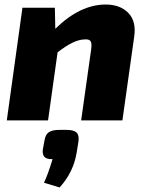

<svg xmlns="http://www.w3.org/2000/svg" viewBox="-20 -531 649 847"><path d="M222 -497 224 -404Q333 -511 446 -511Q510 -511 546 -474Q582 -437 572 -369L520 0H338L382 -312Q386 -340 379.5 -349.5Q373 -359 352 -357Q305 -356 234 -300L192 0H10L79 -497ZM242 42H274Q306 42 318 54Q330 66 326 94L318 143Q304 229 243 296L174 275Q191 240 212 171Q186 172 176 161Q166 150 169 128L176 90Q180 63 195 52.5Q210 42 242 42Z"/></svg>

Font: Ezarion Extra Bold
Style: Italic
Weight: 800
Italic angle: -8°
Designer: Natanael Gama
Version: Version 1.001;PS 001.001;hotconv 1.0.70;makeotf.lib2.5.58329